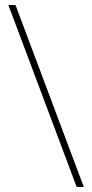

<svg xmlns="http://www.w3.org/2000/svg" viewBox="-20 -734 362 754"><path d="M41 -714H13L281 0H309Z"/></svg>

Font: Noto Sans Lao UI Thin
Style: Regular
Weight: 100
Designer: Monotype Design Team
Foundry: Monotype Imaging Inc.
Version: Version 2.000